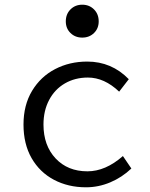

<svg xmlns="http://www.w3.org/2000/svg" viewBox="-20 -784 640 817"><path d="M80 -254Q80 -337 116.5 -397.5Q153 -458 214.5 -490Q276 -522 351 -522Q455 -522 528 -447L487 -394Q424 -454 354 -454Q299 -454 256 -429Q213 -404 189 -358.5Q165 -313 165 -254Q165 -165 216.5 -110Q268 -55 352 -55Q429 -55 503 -120L539 -67Q499 -29 449 -8Q399 13 346 13Q270 13 209.5 -19Q149 -51 114.5 -111Q80 -171 80 -254ZM260 -693Q260 -724 280 -744Q300 -764 330 -764Q360 -764 380 -744Q400 -724 400 -693Q400 -663 380 -643.5Q360 -624 330 -624Q300 -624 280 -643.5Q260 -663 260 -693Z"/></svg>

Font: Office Code Pro
Style: Regular
Weight: 400
Designer: Nathan Rutzky & Paul D. Hunt
Foundry: Adobe Systems Incorporated
Version: Version 1.004